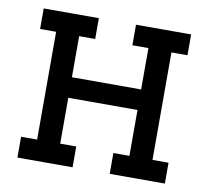

<svg xmlns="http://www.w3.org/2000/svg" viewBox="-65 -601 729 672"><g transform="rotate(10 300.0 -265.0)"><path d="M38 0V-74H95V-457H38V-530H234V-456H177V-310H423V-457H366V-530H562V-456H505V-74H562V0H366V-74H423V-237H177V-74H234V0Z"/></g></svg>

Font: Iosevka Curly Slab Extended
Style: Regular
Weight: 400
Width: 7
Monospace: yes
Designer: Belleve Invis
Foundry: Belleve Invis
Version: Version 11.1.0; ttfautohint (v1.8.3)